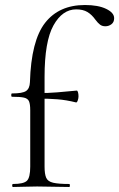

<svg xmlns="http://www.w3.org/2000/svg" viewBox="-20 -746 475 766"><path d="M31.8 0Q28.6 0 28.6 -6Q28.6 -12 31.8 -12Q74.6 -12 87.6 -25Q100.6 -38 100.6 -81V-306Q100.6 -330.4 95.8 -341.7Q91 -353 75.8 -356.5Q60.6 -360 27.8 -360Q24.8 -360 24.8 -366.6Q24.8 -373.2 27.8 -373.2Q70 -373.2 84.2 -383.1Q98.4 -393 99.4 -418Q104.4 -584 160 -655Q215.6 -726 319 -726Q371.8 -726 403.6 -710.6Q435.4 -695.2 435.4 -673.4Q435.4 -657.4 424.6 -649.3Q413.8 -641.2 400.4 -641.2Q387.8 -641.2 379.3 -647.5Q370.8 -653.8 360.6 -667.4Q346.4 -687.4 328.9 -698Q311.4 -708.6 284 -708.6Q229 -708.6 193.4 -644.8Q157.8 -581 157.8 -439V-81Q157.8 -52 164.2 -37Q170.6 -22 192 -17Q213.4 -12 256.4 -12Q258.8 -12 258.8 -6Q258.8 0 256.4 0Q223 0 191.9 -1Q160.8 -2 128.2 -2Q101.6 -2 76.5 -1Q51.4 0 31.8 0ZM283.2 -337.4Q244.2 -347.2 208.7 -349.9Q173.2 -352.6 133.2 -352.6V-374.6Q172 -374.6 208.6 -377.6Q245.2 -380.6 286.2 -384.6Q289.2 -384.6 291.2 -377.9Q293.2 -371.2 293.2 -361.4Q293.2 -353.8 290.1 -345.1Q287 -336.4 283.2 -337.4Z"/></svg>

Font: Cormorant Light
Style: Regular
Weight: 300
Designer: Christian Thalmann (Catharsis Fonts)
Foundry: Catharsis Fonts
Version: Version 4.000